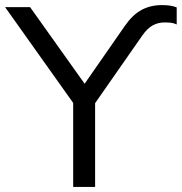

<svg xmlns="http://www.w3.org/2000/svg" viewBox="-26 -733 713 753"><path d="M261 0V-366L279 -304L-6 -705H92L312 -396H300L464 -632Q494 -675 529 -694Q564 -713 609 -713Q627 -713 640.5 -711Q654 -709 667 -704V-637Q657 -642 646 -643.5Q635 -645 619 -645Q594 -645 573 -633.5Q552 -622 533 -595L330 -304L347 -366V0Z"/></svg>

Font: Nunito Sans 10pt
Style: Regular
Weight: 400
Designer: Vernon Adams
Foundry: Vernon Adams
Version: Version 3.101;gftools[0.9.27]